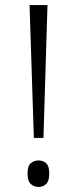

<svg xmlns="http://www.w3.org/2000/svg" viewBox="-20 -734 305 760"><path d="M114 -188 97 -714H168L152 -188ZM133 6Q115 6 102 -5.5Q89 -17 89 -47Q89 -77 102 -88Q115 -99 133 -99Q150 -99 162.5 -88Q175 -77 175 -47Q175 -17 162.5 -5.5Q150 6 133 6Z"/></svg>

Font: Noto Serif Condensed Light
Style: Regular
Weight: 300
Width: 3
Designer: Monotype Design Team
Foundry: Monotype Imaging Inc.
Version: Version 2.013